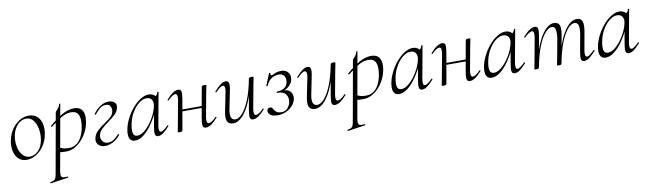

<svg xmlns="http://www.w3.org/2000/svg" viewBox="-41 -1010 6205 1835"><g transform="rotate(-10 3062.0 -93.0)"><path d="M153 14Q107 14 76.5 -13.5Q46 -41 34.5 -88Q23 -135 34 -193Q45 -251 75.5 -297.5Q106 -344 149.5 -371.5Q193 -399 242 -399Q293 -399 324 -370.5Q355 -342 365 -295Q375 -248 364 -193Q352 -131 319 -84Q286 -37 242 -11.5Q198 14 153 14ZM188 -11Q232 -11 269 -47Q306 -83 318 -149Q325 -184 322.5 -223Q320 -262 307.5 -296.5Q295 -331 271.5 -353Q248 -375 213 -375Q168 -375 130.5 -337Q93 -299 80 -236Q72 -199 75 -160Q78 -121 91.5 -87Q105 -53 129.5 -32Q154 -11 188 -11Z M341 275Q337 276 336 270Q335 264 339 263Q362 259 373.5 253Q385 247 391 231.5Q397 216 402 185L504 -386Q504 -389 510 -395Q516 -401 524 -410Q532 -419 539 -431Q546 -443 549 -458Q550 -462 555.5 -461Q561 -460 560 -456L447 178Q440 219 452 232Q464 245 507 239Q511 237 512.5 243Q514 249 509 250ZM541 1Q501 1 484 -2Q467 -5 453 -8L463 -58Q482 -45 506.5 -36Q531 -27 567 -27Q614 -27 646.5 -52Q679 -77 699 -121Q719 -165 726 -220Q731 -255 727.5 -287Q724 -319 706 -339.5Q688 -360 646 -360Q599 -360 552.5 -332Q506 -304 444 -255Q441 -254 437 -258.5Q433 -263 436 -264Q495 -317 558 -355Q621 -393 681 -393Q736 -393 760 -357Q784 -321 774 -253Q767 -202 744.5 -156Q722 -110 689.5 -74.5Q657 -39 618.5 -19Q580 1 541 1Z M914 14Q887 14 867 2.5Q847 -9 838 -28Q829 -47 833 -71Q841 -115 876.5 -147.5Q912 -180 955 -208Q1000 -238 1017 -258.5Q1034 -279 1038 -305Q1040 -316 1037 -332Q1034 -348 1022.5 -360Q1011 -372 985 -372Q950 -372 924 -348Q898 -324 877 -298Q875 -296 870 -299Q865 -302 867 -305Q901 -352 940.5 -375.5Q980 -399 1017 -399Q1037 -399 1055 -392Q1073 -385 1083 -370Q1093 -355 1088 -330Q1081 -291 1050.5 -263Q1020 -235 984 -209Q947 -183 917.5 -156Q888 -129 881 -91Q877 -64 894 -38.5Q911 -13 948 -13Q980 -13 1006 -32.5Q1032 -52 1053 -75Q1056 -77 1060.5 -74.5Q1065 -72 1063 -68Q1032 -27 990.5 -6.5Q949 14 914 14Z M1205 13Q1173 13 1156.5 -11Q1140 -35 1147 -91Q1155 -146 1181.5 -200.5Q1208 -255 1245.5 -300Q1283 -345 1325.5 -372Q1368 -399 1407 -399Q1425 -399 1442 -392.5Q1459 -386 1471 -371Q1483 -356 1485 -332L1447 -357Q1458 -359 1474 -373.5Q1490 -388 1493 -407Q1495 -410 1500.5 -409Q1506 -408 1505 -406L1447 -89Q1437 -28 1463 -28Q1475 -28 1493 -41.5Q1511 -55 1533 -77Q1536 -80 1540 -76Q1544 -72 1541 -69Q1508 -32 1481.5 -11.5Q1455 9 1429 9Q1406 9 1400.5 -12.5Q1395 -34 1405 -89L1429 -229L1445 -246Q1414 -172 1373.5 -113Q1333 -54 1289.5 -20.5Q1246 13 1205 13ZM1234 -30Q1263 -30 1294.5 -52.5Q1326 -75 1355.5 -112Q1385 -149 1407 -194Q1429 -239 1438 -283Q1446 -318 1430.5 -343Q1415 -368 1376 -367Q1340 -366 1301.5 -334Q1263 -302 1233.5 -248.5Q1204 -195 1194 -127Q1187 -80 1196 -55Q1205 -30 1234 -30Z M1640 8Q1627 8 1623 6.5Q1619 5 1619 2Q1619 -1 1624.5 -24.5Q1630 -48 1634 -74L1675 -297Q1685 -358 1658 -358Q1646 -358 1627 -346Q1608 -334 1586 -311Q1583 -307 1578.5 -311.5Q1574 -316 1578 -319Q1611 -357 1639.5 -376Q1668 -395 1693 -395Q1716 -395 1721.5 -373.5Q1727 -352 1717 -297L1666 -6Q1664 8 1640 8ZM1675 -184 1679 -202H1909L1906 -184ZM1893 8Q1869 8 1863.5 -14Q1858 -36 1868 -90L1920 -381Q1922 -395 1945 -395Q1959 -395 1962.5 -393.5Q1966 -392 1966 -389Q1966 -386 1961 -363Q1956 -340 1951 -313L1910 -90Q1900 -29 1928 -29Q1954 -29 1999 -76Q2003 -80 2007 -76Q2011 -72 2007 -68Q1974 -31 1946.5 -11.5Q1919 8 1893 8Z M2157 13Q2114 13 2099.5 -18Q2085 -49 2100 -119L2136 -297Q2142 -328 2137 -343Q2132 -358 2119 -358Q2108 -358 2090 -345Q2072 -332 2050 -309Q2046 -305 2042 -309Q2038 -313 2042 -317Q2075 -355 2102 -375Q2129 -395 2154 -395Q2177 -395 2183.5 -373.5Q2190 -352 2178 -297L2146 -138Q2133 -78 2143 -49.5Q2153 -21 2185 -21Q2218 -21 2254.5 -63Q2291 -105 2323.5 -185.5Q2356 -266 2377 -380L2388 -379Q2368 -263 2332.5 -174.5Q2297 -86 2252 -36.5Q2207 13 2157 13ZM2350 9Q2327 9 2321.5 -12.5Q2316 -34 2326 -89L2377 -380Q2379 -394 2403 -394Q2416 -394 2420 -392.5Q2424 -391 2424 -388Q2424 -385 2419 -361.5Q2414 -338 2409 -312L2368 -89Q2358 -28 2385 -28Q2397 -28 2416 -40Q2435 -52 2457 -75Q2460 -79 2464.5 -74.5Q2469 -70 2465 -67Q2431 -29 2403.5 -10Q2376 9 2350 9Z M2596 -375Q2604 -375 2630 -388Q2656 -401 2694 -401Q2736 -401 2759 -374Q2782 -347 2775 -306Q2769 -270 2738 -241.5Q2707 -213 2660 -205L2664 -213Q2724 -218 2749.5 -188.5Q2775 -159 2767 -116Q2759 -79 2732 -50Q2705 -21 2668 -5Q2631 11 2591 11Q2538 11 2516.5 -9Q2495 -29 2499 -53Q2501 -62 2508.5 -68.5Q2516 -75 2529 -75Q2542 -75 2548.5 -67Q2555 -59 2560 -48Q2571 -32 2585 -22Q2599 -12 2630 -12Q2667 -12 2689 -36.5Q2711 -61 2718 -94Q2726 -138 2703.5 -169.5Q2681 -201 2621 -201Q2617 -201 2616 -207Q2615 -213 2621 -213Q2673 -215 2698 -236.5Q2723 -258 2727 -292Q2732 -331 2713.5 -351Q2695 -371 2665 -371Q2646 -371 2623.5 -364.5Q2601 -358 2579.5 -338.5Q2558 -319 2541 -281Q2540 -278 2534.5 -280.5Q2529 -283 2530 -287L2576 -400Q2577 -403 2583 -401Q2589 -399 2588 -396Q2586 -386 2589 -380.5Q2592 -375 2596 -375Z M2951 13Q2908 13 2893.5 -18Q2879 -49 2894 -119L2930 -297Q2936 -328 2931 -343Q2926 -358 2913 -358Q2902 -358 2884 -345Q2866 -332 2844 -309Q2840 -305 2836 -309Q2832 -313 2836 -317Q2869 -355 2896 -375Q2923 -395 2948 -395Q2971 -395 2977.5 -373.5Q2984 -352 2972 -297L2940 -138Q2927 -78 2937 -49.5Q2947 -21 2979 -21Q3012 -21 3048.5 -63Q3085 -105 3117.5 -185.5Q3150 -266 3171 -380L3182 -379Q3162 -263 3126.5 -174.5Q3091 -86 3046 -36.5Q3001 13 2951 13ZM3144 9Q3121 9 3115.5 -12.5Q3110 -34 3120 -89L3171 -380Q3173 -394 3197 -394Q3210 -394 3214 -392.5Q3218 -391 3218 -388Q3218 -385 3213 -361.5Q3208 -338 3203 -312L3162 -89Q3152 -28 3179 -28Q3191 -28 3210 -40Q3229 -52 3251 -75Q3254 -79 3258.5 -74.5Q3263 -70 3259 -67Q3225 -29 3197.5 -10Q3170 9 3144 9Z M3225 275Q3221 276 3220 270Q3219 264 3223 263Q3246 259 3257.5 253Q3269 247 3275 231.5Q3281 216 3286 185L3388 -386Q3388 -389 3394 -395Q3400 -401 3408 -410Q3416 -419 3423 -431Q3430 -443 3433 -458Q3434 -462 3439.5 -461Q3445 -460 3444 -456L3331 178Q3324 219 3336 232Q3348 245 3391 239Q3395 237 3396.5 243Q3398 249 3393 250ZM3425 1Q3385 1 3368 -2Q3351 -5 3337 -8L3347 -58Q3366 -45 3390.5 -36Q3415 -27 3451 -27Q3498 -27 3530.5 -52Q3563 -77 3583 -121Q3603 -165 3610 -220Q3615 -255 3611.5 -287Q3608 -319 3590 -339.5Q3572 -360 3530 -360Q3483 -360 3436.5 -332Q3390 -304 3328 -255Q3325 -254 3321 -258.5Q3317 -263 3320 -264Q3379 -317 3442 -355Q3505 -393 3565 -393Q3620 -393 3644 -357Q3668 -321 3658 -253Q3651 -202 3628.5 -156Q3606 -110 3573.5 -74.5Q3541 -39 3502.5 -19Q3464 1 3425 1Z M3767 13Q3735 13 3718.5 -11Q3702 -35 3709 -91Q3717 -146 3743.5 -200.5Q3770 -255 3807.5 -300Q3845 -345 3887.5 -372Q3930 -399 3969 -399Q3987 -399 4004 -392.5Q4021 -386 4033 -371Q4045 -356 4047 -332L4009 -357Q4020 -359 4036 -373.5Q4052 -388 4055 -407Q4057 -410 4062.5 -409Q4068 -408 4067 -406L4009 -89Q3999 -28 4025 -28Q4037 -28 4055 -41.5Q4073 -55 4095 -77Q4098 -80 4102 -76Q4106 -72 4103 -69Q4070 -32 4043.5 -11.5Q4017 9 3991 9Q3968 9 3962.5 -12.5Q3957 -34 3967 -89L3991 -229L4007 -246Q3976 -172 3935.5 -113Q3895 -54 3851.5 -20.5Q3808 13 3767 13ZM3796 -30Q3825 -30 3856.5 -52.5Q3888 -75 3917.5 -112Q3947 -149 3969 -194Q3991 -239 4000 -283Q4008 -318 3992.5 -343Q3977 -368 3938 -367Q3902 -366 3863.5 -334Q3825 -302 3795.5 -248.5Q3766 -195 3756 -127Q3749 -80 3758 -55Q3767 -30 3796 -30Z M4202 8Q4189 8 4185 6.5Q4181 5 4181 2Q4181 -1 4186.5 -24.5Q4192 -48 4196 -74L4237 -297Q4247 -358 4220 -358Q4208 -358 4189 -346Q4170 -334 4148 -311Q4145 -307 4140.5 -311.5Q4136 -316 4140 -319Q4173 -357 4201.5 -376Q4230 -395 4255 -395Q4278 -395 4283.5 -373.5Q4289 -352 4279 -297L4228 -6Q4226 8 4202 8ZM4237 -184 4241 -202H4471L4468 -184ZM4455 8Q4431 8 4425.5 -14Q4420 -36 4430 -90L4482 -381Q4484 -395 4507 -395Q4521 -395 4524.5 -393.5Q4528 -392 4528 -389Q4528 -386 4523 -363Q4518 -340 4513 -313L4472 -90Q4462 -29 4490 -29Q4516 -29 4561 -76Q4565 -80 4569 -76Q4573 -72 4569 -68Q4536 -31 4508.5 -11.5Q4481 8 4455 8Z M4666 13Q4634 13 4617.5 -11Q4601 -35 4608 -91Q4616 -146 4642.5 -200.5Q4669 -255 4706.5 -300Q4744 -345 4786.5 -372Q4829 -399 4868 -399Q4886 -399 4903 -392.5Q4920 -386 4932 -371Q4944 -356 4946 -332L4908 -357Q4919 -359 4935 -373.5Q4951 -388 4954 -407Q4956 -410 4961.5 -409Q4967 -408 4966 -406L4908 -89Q4898 -28 4924 -28Q4936 -28 4954 -41.5Q4972 -55 4994 -77Q4997 -80 5001 -76Q5005 -72 5002 -69Q4969 -32 4942.5 -11.5Q4916 9 4890 9Q4867 9 4861.5 -12.5Q4856 -34 4866 -89L4890 -229L4906 -246Q4875 -172 4834.5 -113Q4794 -54 4750.5 -20.5Q4707 13 4666 13ZM4695 -30Q4724 -30 4755.5 -52.5Q4787 -75 4816.5 -112Q4846 -149 4868 -194Q4890 -239 4899 -283Q4907 -318 4891.5 -343Q4876 -368 4837 -367Q4801 -366 4762.5 -334Q4724 -302 4694.5 -248.5Q4665 -195 4655 -127Q4648 -80 4657 -55Q4666 -30 4695 -30Z M5564 9Q5541 9 5535.5 -12.5Q5530 -34 5540 -89L5569 -248Q5579 -307 5570.5 -336Q5562 -365 5533 -365Q5501 -365 5465 -323Q5429 -281 5397.5 -200.5Q5366 -120 5345 -6L5335 -7Q5355 -123 5390 -211.5Q5425 -300 5469 -349.5Q5513 -399 5561 -399Q5601 -399 5613.5 -368.5Q5626 -338 5614 -267L5582 -89Q5577 -58 5581.5 -43Q5586 -28 5598 -28Q5610 -28 5628 -41.5Q5646 -55 5668 -77Q5672 -81 5676 -77Q5680 -73 5676 -69Q5643 -32 5616.5 -11.5Q5590 9 5564 9ZM5100 8Q5087 8 5083.5 6.5Q5080 5 5080 2Q5080 -1 5085 -23.5Q5090 -46 5094 -68L5136 -297Q5146 -358 5119 -358Q5107 -358 5088 -346Q5069 -334 5047 -311Q5044 -307 5039.5 -311.5Q5035 -316 5039 -319Q5072 -357 5100.5 -376Q5129 -395 5154 -395Q5177 -395 5182.5 -373.5Q5188 -352 5178 -297L5126 -6Q5123 8 5100 8ZM5320 8Q5307 8 5303.5 6.5Q5300 5 5300 2Q5300 -1 5305.5 -26.5Q5311 -52 5315 -74L5347 -248Q5355 -307 5347.5 -336Q5340 -365 5313 -365Q5282 -365 5246 -323Q5210 -281 5178.5 -200.5Q5147 -120 5126 -6L5115 -7Q5135 -123 5170 -211.5Q5205 -300 5249 -349.5Q5293 -399 5341 -399Q5379 -399 5392.5 -368.5Q5406 -338 5392 -267L5345 -6Q5343 8 5320 8Z M5772 13Q5740 13 5723.5 -11Q5707 -35 5714 -91Q5722 -146 5748.5 -200.5Q5775 -255 5812.5 -300Q5850 -345 5892.5 -372Q5935 -399 5974 -399Q5992 -399 6009 -392.5Q6026 -386 6038 -371Q6050 -356 6052 -332L6014 -357Q6025 -359 6041 -373.5Q6057 -388 6060 -407Q6062 -410 6067.5 -409Q6073 -408 6072 -406L6014 -89Q6004 -28 6030 -28Q6042 -28 6060 -41.5Q6078 -55 6100 -77Q6103 -80 6107 -76Q6111 -72 6108 -69Q6075 -32 6048.5 -11.5Q6022 9 5996 9Q5973 9 5967.5 -12.5Q5962 -34 5972 -89L5996 -229L6012 -246Q5981 -172 5940.5 -113Q5900 -54 5856.5 -20.5Q5813 13 5772 13ZM5801 -30Q5830 -30 5861.5 -52.5Q5893 -75 5922.5 -112Q5952 -149 5974 -194Q5996 -239 6005 -283Q6013 -318 5997.5 -343Q5982 -368 5943 -367Q5907 -366 5868.5 -334Q5830 -302 5800.5 -248.5Q5771 -195 5761 -127Q5754 -80 5763 -55Q5772 -30 5801 -30Z"/></g></svg>

Font: Cormorant Garamond Light
Style: Italic
Weight: 300
Italic angle: -10°
Designer: Christian Thalmann (Catharsis Fonts)
Foundry: Catharsis Fonts
Version: Version 4.001